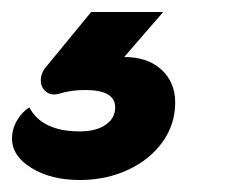

<svg xmlns="http://www.w3.org/2000/svg" viewBox="-59 -56 413 320"><path d="M-39 175Q-39 159 -30.5 144.5Q-22 130 -10 123Q11 163 74 163Q101 163 117 152Q133 141 133 123Q133 94 83 94Q60 94 40 100Q27 104 18 97Q9 90 9 78Q9 65 19 54L93 -36H213L148 39Q187 39 210 60Q233 81 233 115Q233 151 212 180.5Q191 210 154.5 227Q118 244 74 244Q26 244 -6.5 224Q-39 204 -39 175Z"/></svg>

Font: K2D ExtraBold
Style: Italic
Weight: 800
Italic angle: -10°
Designer: Katatrad Aksorn Co.,Ltd.
Foundry: Cadson Demak Co.,Ltd.
Version: Version 1.000; ttfautohint (v1.6)